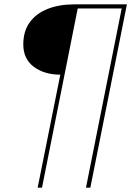

<svg xmlns="http://www.w3.org/2000/svg" viewBox="-20 -762 640 882"><path d="M153 100 257 -419Q184 -419 135.5 -455Q87 -491 87 -558Q87 -619 117 -660Q147 -701 200 -721.5Q253 -742 321 -742H563L395 100H375L539 -723H337L173 100Z"/></svg>

Font: Montserrat Thin
Style: Italic
Weight: 100
Italic angle: -11.3°
Designer: Julieta Ulanovsky
Foundry: Julieta Ulanovsky
Version: Version 9.000; ttfautohint (v1.8.4.7-5d5b)